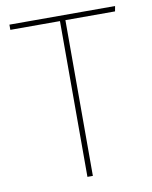

<svg xmlns="http://www.w3.org/2000/svg" viewBox="-79 -740 633 800"><g transform="rotate(-10 238.0 -340.5)"><path d="M459 -659H249V0H226V-659H16V-681H463Z"/></g></svg>

Font: Fira Sans Thin
Style: Regular
Weight: 100
Designer: bBox Type GmbH & Carrois Corporate GbR & Edenspiekermann AG
Foundry: bBox Type GmbH & Carrois Corporate GbR & Edenspiekermann AG
Version: Version 4.301